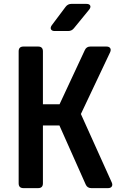

<svg xmlns="http://www.w3.org/2000/svg" viewBox="-20 -970 640 990"><path d="M100.9 0Q76.2 0 76.2 -24.7V-705.3Q76.2 -730 100.9 -730H176.6Q201.3 -730 201.3 -705.3V-432.4H287.1L417.5 -711.9Q425.7 -730 445.8 -730H528.9Q542.8 -730 548.2 -721.7Q553.5 -713.5 547.9 -700.7L397.1 -382.1L556.2 -29.3Q561.8 -16.9 556.4 -8.5Q551 0 537.1 0H450.8Q430.1 0 421.9 -18.7L286.4 -323H201.3V-24.7Q201.3 0 176.6 0ZM262.5 -810Q247.5 -810 243 -818.8Q238.4 -827.5 247.1 -839.9L318.5 -935.1Q329.9 -950 348.4 -950H425.1Q441 -950 445.1 -941.2Q449.2 -932.5 439.5 -920.1L361.1 -824.3Q349.8 -810 331.3 -810Z"/></svg>

Font: Pitagon Sans Mono
Style: Regular
Weight: 400
Monospace: yes
Designer: Travis Tran
Foundry: Pitagon
Version: Version 1.001;gftools[0.9.26]